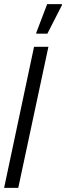

<svg xmlns="http://www.w3.org/2000/svg" viewBox="-21 -916 322 936"><path d="M-1 0 145 -688H215L68 0ZM156 -752V-757L209 -896H281V-891L210 -752Z"/></svg>

Font: Saira UltraCondensed Medium
Style: Italic
Weight: 500
Width: 1
Italic angle: -12°
Designer: Hector Gatti with collaboration of the Omnibus-Type team
Foundry: Omnibus-Type
Version: Version 1.101